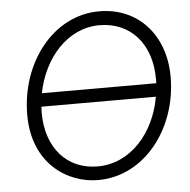

<svg xmlns="http://www.w3.org/2000/svg" viewBox="-51 -759 810 817"><g transform="rotate(-5 353.5 -350.5)"><path d="M336 7C535 7 681 -184 681 -404C681 -582 569 -708 402 -708C205 -708 59 -518 59 -295C59 -86 206 7 336 7ZM339 -51C207 -51 121 -150 121 -299L122 -325H611C585 -173 480 -51 339 -51ZM129 -382C158 -530 261 -649 398 -649C530 -649 618 -551 618 -401V-382Z"/></g></svg>

Font: Fixel Text 20240404 Light
Style: Italic
Weight: 300
Width: 4
Italic angle: -10°
Designer: AlfaBravo + MacPaw
Foundry: Kyrylo Tkachov, Marchela Mozhyna, Serhii Makarenko, Maria Weinstein, Zakhar Kryvoshyya
Version: Version 1.211;Glyphs 3.2 (3225)